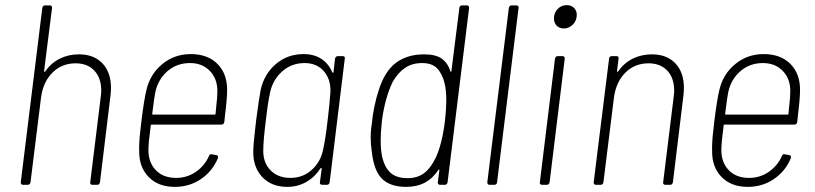

<svg xmlns="http://www.w3.org/2000/svg" viewBox="-20 -721 3178 749"><path d="M413 -377Q413 -368 411 -348L370 -10Q368 0 359 0H340Q336 0 333.5 -3Q331 -6 332 -10L373 -343Q375 -359 375 -367Q375 -417 348 -445.5Q321 -474 275 -474Q221 -474 184.5 -437.5Q148 -401 140 -340L99 -10Q97 0 88 0H70Q61 0 61 -10L145 -690Q147 -700 156 -700H174Q183 -700 183 -690L152 -444Q152 -441 153.5 -440.5Q155 -440 156 -442Q179 -475 213 -492Q247 -509 288 -509Q346 -509 379.5 -474Q413 -439 413 -377Z M795 -112Q798 -121 807 -119L824 -116Q833 -114 830 -104Q809 -53 764 -22.5Q719 8 662 8Q598 8 560.5 -30Q523 -68 523 -129Q522 -162 526.5 -202.5Q531 -243 532 -251Q542 -332 551 -369Q565 -431 612.5 -470.5Q660 -510 724 -510Q790 -510 828 -472Q866 -434 866 -371Q866 -337 858 -273L855 -245Q853 -235 844 -235H572Q568 -235 568 -231Q559 -164 559 -136Q559 -87 588 -57Q617 -27 667 -27Q710 -27 744 -50.5Q778 -74 795 -112ZM586 -362Q582 -344 574 -278Q573 -274 577 -274H817Q821 -274 821 -278L823 -300Q828 -342 828 -366Q828 -414 798.5 -444.5Q769 -475 721 -475Q670 -475 633.5 -443.5Q597 -412 586 -362Z M1298 -502H1317Q1327 -502 1325 -492L1266 -10Q1264 0 1255 0H1237Q1232 0 1229.5 -3Q1227 -6 1228 -10L1235 -63Q1235 -66 1233.5 -66Q1232 -66 1230 -64Q1208 -30 1174.5 -11Q1141 8 1101 8Q1040 8 1004 -29.5Q968 -67 968 -127Q968 -156 975 -214L979 -250Q991 -342 997 -371Q1011 -433 1056.5 -471.5Q1102 -510 1164 -510Q1205 -510 1233.5 -491.5Q1262 -473 1276 -439Q1278 -437 1279.5 -437Q1281 -437 1281 -440L1287 -492Q1289 -502 1298 -502ZM1258 -251Q1266 -316 1269 -362Q1271 -411 1243.5 -443Q1216 -475 1168 -475Q1118 -475 1081.5 -443Q1045 -411 1034 -362Q1025 -322 1017 -251Q1007 -172 1007 -132Q1007 -85 1036 -56Q1065 -27 1113 -27Q1162 -27 1197 -59Q1232 -91 1241 -140Q1250 -180 1258 -251Z M1783 -700H1801Q1810 -700 1810 -690L1726 -10Q1724 0 1715 0H1697Q1692 0 1689.5 -3Q1687 -6 1688 -10L1694 -57Q1694 -60 1692.5 -60Q1691 -60 1690 -58Q1647 8 1565 8Q1504 8 1472 -22Q1440 -52 1431 -124Q1426 -159 1426 -183Q1426 -212 1431 -242Q1433 -269 1440.5 -305Q1448 -341 1457 -368Q1480 -442 1524 -475.5Q1568 -509 1635 -509Q1680 -509 1703.5 -492Q1727 -475 1737 -443Q1738 -440 1739.5 -440.5Q1741 -441 1741 -444L1772 -690Q1772 -694 1775 -697Q1778 -700 1783 -700ZM1716 -251Q1721 -296 1721 -329Q1721 -370 1714 -398Q1704 -436 1684 -455.5Q1664 -475 1627 -475Q1588 -475 1560.5 -456.5Q1533 -438 1512 -402Q1482 -340 1470 -251Q1465 -204 1465 -172Q1465 -137 1471 -108Q1481 -67 1504 -46.5Q1527 -26 1570 -26Q1609 -26 1635 -46Q1661 -66 1680 -106Q1705 -160 1716 -251Z M1881 -10 1965 -690Q1967 -700 1976 -700H1994Q1999 -700 2001.5 -697Q2004 -694 2003 -690L1919 -10Q1919 -6 1916 -3Q1913 0 1908 0H1890Q1881 0 1881 -10Z M2141 -649Q2141 -671 2155.5 -686Q2170 -701 2191 -701Q2208 -701 2219 -690.5Q2230 -680 2230 -663Q2230 -641 2215 -625.5Q2200 -610 2180 -610Q2162 -610 2151.5 -621Q2141 -632 2141 -649ZM2086 -10 2145 -492Q2147 -502 2156 -502H2175Q2179 -502 2181.5 -499Q2184 -496 2183 -492L2124 -10Q2122 0 2113 0H2094Q2090 0 2087.5 -3Q2085 -6 2086 -10Z M2648 -377Q2648 -368 2646 -348L2605 -10Q2603 0 2594 0H2575Q2571 0 2568.5 -3Q2566 -6 2567 -10L2608 -343Q2610 -359 2610 -367Q2610 -417 2583 -445.5Q2556 -474 2510 -474Q2456 -474 2419.5 -437.5Q2383 -401 2375 -340L2334 -10Q2332 0 2323 0H2305Q2296 0 2296 -10L2356 -492Q2356 -496 2359 -499Q2362 -502 2366 -502H2385Q2395 -502 2393 -492L2387 -444Q2387 -441 2388.5 -440.5Q2390 -440 2391 -442Q2414 -475 2448 -492Q2482 -509 2523 -509Q2581 -509 2614.5 -474Q2648 -439 2648 -377Z M3030 -112Q3033 -121 3042 -119L3059 -116Q3068 -114 3065 -104Q3044 -53 2999 -22.5Q2954 8 2897 8Q2833 8 2795.5 -30Q2758 -68 2758 -129Q2757 -162 2761.5 -202.5Q2766 -243 2767 -251Q2777 -332 2786 -369Q2800 -431 2847.5 -470.5Q2895 -510 2959 -510Q3025 -510 3063 -472Q3101 -434 3101 -371Q3101 -337 3093 -273L3090 -245Q3088 -235 3079 -235H2807Q2803 -235 2803 -231Q2794 -164 2794 -136Q2794 -87 2823 -57Q2852 -27 2902 -27Q2945 -27 2979 -50.5Q3013 -74 3030 -112ZM2821 -362Q2817 -344 2809 -278Q2808 -274 2812 -274H3052Q3056 -274 3056 -278L3058 -300Q3063 -342 3063 -366Q3063 -414 3033.5 -444.5Q3004 -475 2956 -475Q2905 -475 2868.5 -443.5Q2832 -412 2821 -362Z"/></svg>

Font: Barlow Semi Condensed ExLight
Style: Italic
Weight: 275
Width: 4
Italic angle: -7°
Designer: Jeremy Tribby
Foundry: Tribby Type
Version: Version 1.408